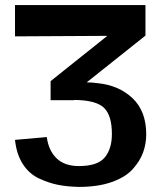

<svg xmlns="http://www.w3.org/2000/svg" viewBox="-20 -715 629 755"><path d="M39 -165 164 -176Q171 -123 202.5 -92.5Q234 -62 290 -62Q364 -62 392 -96Q420 -130 420 -188Q420 -261 389 -291Q358 -321 273 -322Q272 -322 272 -321.5Q272 -321 271 -321H179V-396L402 -574L39 -572V-695H552V-575L322 -392V-391Q344 -391 363 -388Q447 -380 501 -329Q555 -278 555 -187Q555 -149 542.5 -115Q530 -81 501.5 -49.5Q473 -18 419 1Q365 20 290 20Q245 19 209 12Q173 5 134 -13Q95 -31 70 -69.5Q45 -108 39 -165Z"/></svg>

Font: Coval
Style: Bold
Weight: 700
Foundry: Context Ltd
Version: Version 001.000